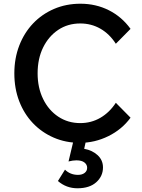

<svg xmlns="http://www.w3.org/2000/svg" viewBox="-20 -751 763 1031"><path d="M602 -199 681 -119Q635 -56 562 -20Q489 16 409 16Q333 16 268.5 -12Q204 -40 156.5 -90Q109 -140 83 -208Q57 -276 57 -357Q57 -438 83.5 -506.5Q110 -575 157.5 -625Q205 -675 270 -703Q335 -731 412 -731Q495 -731 564.5 -696Q634 -661 681 -596L602 -516Q568 -569 519 -597Q470 -625 411 -625Q344 -625 292.5 -590.5Q241 -556 211.5 -496Q182 -436 182 -357Q182 -280 211.5 -219.5Q241 -159 293 -124.5Q345 -90 411 -90Q470 -90 519 -118.5Q568 -147 602 -199ZM291 221 329 160Q357 188 399 188Q421 188 434.5 177.5Q448 167 448 150Q448 133 433.5 121.5Q419 110 390 110Q371 110 348 116L378 -10H445L432 48Q476 56 504.5 82.5Q533 109 533 148Q533 195 497 227.5Q461 260 396 260Q336 260 291 221Z"/></svg>

Font: Wix Madefor Text SemiBold
Style: Regular
Weight: 600
Designer: Dalton Maag Ltd
Foundry: Dalton Maag Ltd
Version: Version 3.100